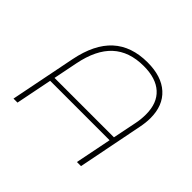

<svg xmlns="http://www.w3.org/2000/svg" viewBox="-160 -913 1122 1122"><g transform="rotate(45 401.5 -352.0)"><path d="M718 -485Q718 -448 709 -404L629 0H595L640 -225H149L104 0H71L152 -407Q182 -557 262.5 -630.5Q343 -704 476 -704Q591 -704 654.5 -646.5Q718 -589 718 -485ZM684 -482Q684 -575 630 -624Q576 -673 475 -673Q355 -673 283.5 -607Q212 -541 185 -405L155 -255H646L676 -403Q684 -440 684 -482Z"/></g></svg>

Font: Montserrat Alternates ExLight
Style: Italic
Weight: 275
Italic angle: -11.3°
Designer: Julieta Ulanovsky
Foundry: Julieta Ulanovsky
Version: Version 7.200